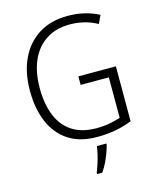

<svg xmlns="http://www.w3.org/2000/svg" viewBox="-136 -818 926 1132"><g transform="rotate(-15 327.0 -252.0)"><path d="M356 -364H585V-29Q536 -9 483 0.5Q430 10 372 10Q268 10 198.5 -35Q129 -80 93.5 -162.5Q58 -245 58 -356Q58 -465 96.5 -548Q135 -631 208.5 -678Q282 -725 387 -725Q439 -725 486 -714Q533 -703 576 -681L553 -631Q513 -653 471 -663Q429 -673 385 -673Q300 -673 240 -633.5Q180 -594 149 -523Q118 -452 118 -356Q118 -258 147 -187Q176 -116 234.5 -78.5Q293 -41 381 -41Q425 -41 461.5 -48Q498 -55 528 -65V-312H356ZM413 69Q407 92 397 119Q387 146 374 172.5Q361 199 345 221H314V211Q321 195 330 167.5Q339 140 346 111Q353 82 355 61H413Z"/></g></svg>

Font: Noto Sans Hebrew SemiCondensed Light
Style: Regular
Weight: 300
Width: 4
Designer: Monotype Design Team
Foundry: Monotype Imaging Inc.
Version: Version 2.003